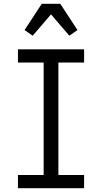

<svg xmlns="http://www.w3.org/2000/svg" viewBox="-20 -996 540 1016"><path d="M75 0V-70H211V-665H75V-735H425V-665H289V-70H425V0ZM153 -807 110 -837 201 -976H299L390 -837L347 -807L250 -920Z"/></svg>

Font: Iosevka NFM
Style: Regular
Weight: 400
Monospace: yes
Designer: Belleve Invis
Foundry: Belleve Invis
Version: Version 29.0.4; ttfautohint (v1.8.4);Nerd Fonts 3.3.0